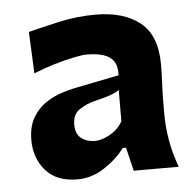

<svg xmlns="http://www.w3.org/2000/svg" viewBox="-40 -858 535 529"><g transform="rotate(-5 227.0 -593.0)"><path d="M211.1 -470.5Q189.3 -470.5 173.7 -482.3Q158 -494.1 158 -520.3Q158 -548.5 177 -561.4Q196 -574.2 218.4 -579.9Q253.1 -588.4 266.4 -593.4Q279.6 -598.5 288.4 -604.7L288.1 -518.1Q274.3 -494.8 251.5 -482.7Q228.8 -470.5 211.1 -470.5ZM154.3 -369.3Q193.5 -369.3 228.6 -392.3Q263.7 -415.2 285.5 -444.7H294.6L310.1 -379.6H434.7Q419.8 -420.2 413.7 -457.1Q407.7 -494 407.7 -525.2V-560.1Q407.7 -584.1 409.2 -614Q410.6 -643.9 410.6 -664.6Q410.6 -745.4 365.3 -781.3Q320 -817.2 242.5 -817.2Q190.4 -817.2 139.1 -805.6Q87.7 -793.9 55.7 -785.6L60.9 -670.6Q88.7 -682.1 118.8 -691.1Q148.9 -700 173.2 -704.9Q197.4 -709.8 207.2 -709.8Q235.7 -709.8 254.9 -703.8Q274.1 -697.8 283.4 -683.8Q292.8 -669.9 291.5 -645.2L168.6 -620.6Q152.5 -617.4 130.1 -610.1Q107.7 -602.9 86.4 -588.5Q65.1 -574.1 50.8 -549.6Q36.5 -525.2 36.5 -487.5Q36.5 -438.5 66.2 -403.9Q95.9 -369.3 154.3 -369.3Z"/></g></svg>

Font: Pinar FD VF
Style: Regular
Weight: 300
Designer: Amin Abedi
Version: Version 2.000